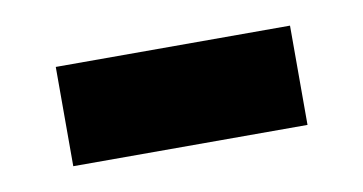

<svg xmlns="http://www.w3.org/2000/svg" viewBox="-31 -372 439 232"><g transform="rotate(-10 188.5 -256.0)"><path d="M332.2 -195.2H44.8V-317H332.2Z"/></g></svg>

Font: Anek Kannada Medium
Style: Regular
Weight: 500
Designer: Vaishnavi Murthy, Maithili Shingre (Kannada) & Yesha Goshar (Latin)
Foundry: Ek Type
Version: Version 1.003